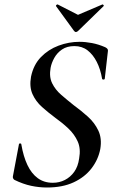

<svg xmlns="http://www.w3.org/2000/svg" viewBox="-20 -822 507 854"><path d="M189 12Q154 12 118.5 4.5Q83 -3 44 -22Q40 -25 38 -29.5Q36 -34 38 -41L64 -179Q64 -184 69.5 -184Q75 -184 75 -179Q84 -126 102 -88Q120 -50 148 -29.5Q176 -9 215 -9Q244 -9 268.5 -21.5Q293 -34 310 -57.5Q327 -81 332 -117Q340 -161 325.5 -193Q311 -225 284 -250.5Q257 -276 226 -298Q195 -321 167 -346Q139 -371 124.5 -403.5Q110 -436 118 -481Q129 -534 162 -568Q195 -602 240.5 -619Q286 -636 334 -636Q360 -636 389 -630.5Q418 -625 448 -612Q462 -605 460 -595L446 -472Q445 -468 440 -468Q435 -468 434 -472Q427 -514 410.5 -546.5Q394 -579 369.5 -598Q345 -617 311 -617Q278 -617 256 -602Q234 -587 221.5 -564.5Q209 -542 205 -520Q198 -480 212 -451.5Q226 -423 252.5 -400Q279 -377 308 -354Q341 -330 371 -303Q401 -276 417.5 -241Q434 -206 426 -159Q417 -112 387 -73Q357 -34 307.5 -11Q258 12 189 12ZM309 -685 229 -795Q228 -797 231 -800Q234 -803 237 -802L327 -756L435 -802Q437 -803 440 -800Q443 -797 441 -795L328 -685Q317 -674 309 -685Z"/></svg>

Font: Cormorant SemiBold
Style: Italic
Weight: 600
Italic angle: -10°
Designer: Christian Thalmann (Catharsis Fonts)
Foundry: Catharsis Fonts
Version: Version 4.000